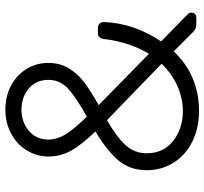

<svg xmlns="http://www.w3.org/2000/svg" viewBox="-43 -707 760 714"><g transform="rotate(-90 337.0 -350.0)"><path d="M638 -35Q647 -26 647 -19Q647 0 627 0H605Q587 0 577 -10L503 -84Q414 10 281 10Q217 10 167 -15Q117 -40 89 -84.5Q61 -129 61 -184Q61 -248 99 -291.5Q137 -335 205 -375Q153 -430 132.5 -468Q112 -506 112 -550Q112 -593 134.5 -630Q157 -667 197 -688.5Q237 -710 286 -710Q336 -710 375.5 -689Q415 -668 437.5 -631.5Q460 -595 460 -550Q460 -506 439 -472.5Q418 -439 385.5 -415Q353 -391 303 -363L494 -176Q538 -250 549 -344Q550 -354 555.5 -360Q561 -366 571 -366H590Q600 -366 606 -360Q612 -354 612 -344Q608 -232 540 -131ZM175 -550Q175 -519 192.5 -489Q210 -459 260 -407Q329 -445 363 -475.5Q397 -506 397 -550Q397 -595 365.5 -622.5Q334 -650 286 -650Q240 -650 207.5 -622.5Q175 -595 175 -550ZM281 -50Q328 -50 373.5 -70Q419 -90 457 -129Q386 -198 326.5 -255.5Q267 -313 247 -332Q187 -298 155.5 -264.5Q124 -231 124 -184Q124 -122 170 -86Q216 -50 281 -50Z"/></g></svg>

Font: Hezaedrus Light
Style: Regular
Weight: 300
Designer: Hubert & Fischer
Foundry: Hubert & Fischer
Version: Version 1.10;September 3, 2019;FontCreator 11.5.0.2425 64-bi